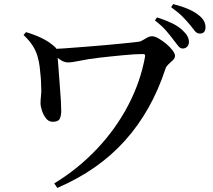

<svg xmlns="http://www.w3.org/2000/svg" viewBox="-20 -856 1040 938"><path d="M872 -619Q861 -619 850.5 -631.5Q840 -644 827 -662Q813 -681 792 -705.5Q771 -730 737 -756L747 -771Q788 -758 819.5 -743Q851 -728 872 -708Q889 -692 896 -678.5Q903 -665 903 -651Q903 -637 894.5 -628Q886 -619 872 -619ZM245 40Q364 -33 455.5 -130.5Q547 -228 606.5 -342Q666 -456 688 -576Q690 -586 687.5 -589Q685 -592 676 -592Q660 -592 634.5 -590.5Q609 -589 579 -586Q549 -583 519 -580Q489 -577 464 -574Q413 -568 372 -559.5Q331 -551 313 -551Q294 -551 276 -563Q258 -575 232 -594V-617Q256 -617 298 -620Q340 -623 391 -627Q442 -631 493.5 -635.5Q545 -640 588.5 -644.5Q632 -649 657 -652Q667 -653 678 -660Q689 -667 700.5 -673Q712 -679 722 -679Q736 -679 755 -668Q774 -657 792.5 -641.5Q811 -626 823 -610Q835 -594 835 -584Q835 -572 825 -562.5Q815 -553 804 -543Q793 -533 789 -522Q755 -418 705.5 -330Q656 -242 590.5 -169Q525 -96 442.5 -38.5Q360 19 260 62ZM238 -261Q218 -261 205 -277.5Q192 -294 185 -315.5Q178 -337 178 -352Q178 -370 180.5 -390Q183 -410 181 -435Q181 -454 179 -478.5Q177 -503 174 -528.5Q171 -554 165 -574Q159 -601 142 -629Q125 -657 95 -685L107 -699Q148 -687 183.5 -670Q219 -653 248 -627Q258 -618 259 -608Q260 -598 260 -591Q261 -579 263.5 -553Q266 -527 268 -493.5Q270 -460 273 -426Q276 -392 277.5 -363Q279 -334 279 -318Q280 -295 273 -278Q266 -261 238 -261ZM956 -692Q942 -692 932 -704.5Q922 -717 907 -736Q892 -754 872.5 -774Q853 -794 816 -821L826 -836Q909 -815 948 -784Q968 -769 976 -754Q984 -739 984 -723Q984 -692 956 -692Z"/></svg>

Font: Noto Serif TC SemiBold
Style: Regular
Weight: 600
Version: Version 2.002-H1;hotconv 1.1.0;makeotfexe 2.6.0